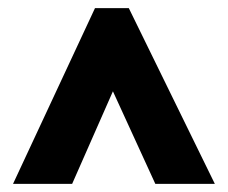

<svg xmlns="http://www.w3.org/2000/svg" viewBox="-20 -734 559 471"><path d="M12 -283H157L257 -510L361 -283H507L296 -714H213Z"/></svg>

Font: Noto Sans Sinhala Condensed Black
Style: Regular
Weight: 900
Width: 3
Designer: Jelle Bosma - Monotype Design Team
Foundry: Monotype Imaging Inc.
Version: Version 2.006